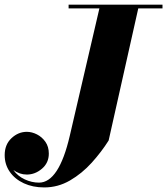

<svg xmlns="http://www.w3.org/2000/svg" viewBox="-52 -770 714 820"><path d="M241 -750H642V-734H538.5L412 -170Q381.5 -121.5 339.8 -75.2Q298 -29 246.8 0.8Q195.5 30.5 137 30.5Q88 30.5 49.8 12.8Q11.5 -5 -10.2 -36.2Q-32 -67.5 -32 -107.5Q-32 -152.5 -3 -179.8Q26 -207 62.5 -207Q84 -207 105.8 -196Q127.5 -185 142 -164.2Q156.5 -143.5 156.5 -114Q156.5 -74.5 127.2 -49.5Q98 -24.5 62.5 -24.5Q31.5 -24.5 5 -44Q23.5 -18 53.5 -4Q83.5 10 114.5 10Q199.5 10 246 -190L372.5 -734H241Z"/></svg>

Font: Bodoni* 96
Style: Bold Italic
Weight: 700
Italic angle: -13°
Version: Version 2.2